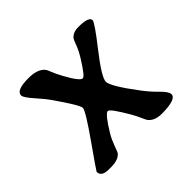

<svg xmlns="http://www.w3.org/2000/svg" viewBox="-125 -621 762 762"><g transform="rotate(-45 256.0 -240.5)"><path d="M97.7 2H85.4Q44.4 2 44.4 -25.4Q44.4 -27.3 115 -127.7Q185.5 -228 185.5 -243.7Q185.5 -259.3 122.6 -349.6Q105 -375 75.9 -407.5Q46.9 -439.9 46.9 -452.1Q46.9 -480 116.7 -480Q167.5 -480 188 -454.6Q191.9 -449.7 197.8 -433.8Q203.6 -418 219.2 -389.2Q253.4 -326.7 268.1 -326.7Q279.8 -326.7 319.3 -391.1Q335 -416.5 343 -438.5Q351.1 -460.4 354 -464.4Q368.7 -483.4 399.9 -483.4Q459 -483.4 459 -462.4Q459 -450.2 391.1 -363.8Q323.2 -277.3 323.2 -252.2Q323.2 -227.1 395.5 -131.3Q419.4 -99.6 446 -73.7Q472.7 -47.9 472.7 -33.2Q472.7 -5.9 391.6 -5.4Q351.1 -5.4 333 -28.3Q329.6 -32.7 321.5 -51.3Q313.5 -69.8 302.2 -89.4Q258.3 -165 246.6 -165Q231.9 -165 189.9 -95.2Q177.7 -74.7 168.2 -48.6Q158.7 -22.5 156.7 -19.5Q141.1 2 97.7 2Z"/></g></svg>

Font: Averia Libre
Style: Regular
Weight: 400
Version: Version 1.002